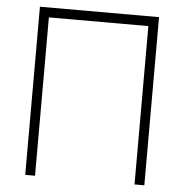

<svg xmlns="http://www.w3.org/2000/svg" viewBox="-52 -769 774 819"><g transform="rotate(5 335.0 -360.0)"><path d="M86 0V-720H596V0H554V-678H128V0Z"/></g></svg>

Font: Vela Sans GX ExtLt
Style: Regular
Weight: 200
Designer: Principal design: Mikhail Sharanda - project Manrope.
Design modification: Ravid Balaliev
Foundry: Mikhail Sharanda
Version: Version 1.001